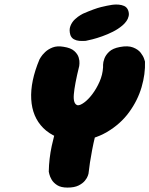

<svg xmlns="http://www.w3.org/2000/svg" viewBox="-20 -854 677 870"><path d="M319 -212Q226 -224 176 -274Q126 -324 121.5 -404.5Q117 -485 159 -585Q159 -585 165 -595Q171 -605 184.5 -618Q198 -631 218.5 -639Q239 -647 268 -642Q301 -637 316.5 -623Q332 -609 336.5 -593.5Q341 -578 340 -566.5Q339 -555 339 -555Q318 -470 314.5 -426Q311 -382 332 -377Q343 -376 361.5 -389.5Q380 -403 398.5 -427.5Q417 -452 431 -483.5Q445 -515 447 -549Q447 -549 447 -560.5Q447 -572 453 -588.5Q459 -605 475 -620Q491 -635 523 -641Q560 -648 583 -639Q606 -630 617.5 -615Q629 -600 633 -587.5Q637 -575 637 -575Q639 -519 621.5 -459Q604 -399 565 -345.5Q526 -292 465 -256Q404 -220 319 -212ZM286 -4Q256 -4 239 -15Q222 -26 214 -40Q206 -54 203.5 -65Q201 -76 201 -76Q202 -135 214.5 -193Q227 -251 244 -305L428 -300Q409 -235 397.5 -174.5Q386 -114 381 -67Q381 -67 378 -57.5Q375 -48 365 -35.5Q355 -23 336 -13.5Q317 -4 286 -4ZM369 -669Q369 -669 360 -668.5Q351 -668 338.5 -669Q326 -670 315 -676Q304 -682 299 -695Q292 -718 299 -736Q306 -754 319.5 -766.5Q333 -779 344.5 -785.5Q356 -792 356 -792Q409 -815 438 -822Q467 -829 487 -832Q487 -832 496 -833Q505 -834 518 -833Q531 -832 542.5 -827Q554 -822 560 -809Q566 -794 563 -781Q560 -768 553 -758.5Q546 -749 540 -743.5Q534 -738 534 -738Q515 -722 491 -710Q467 -698 443 -689.5Q419 -681 399.5 -676Q380 -671 369 -669Z"/></svg>

Font: Sour Gummy Black
Style: Italic
Weight: 900
Italic angle: -11.3°
Designer: Stefie Justprince
Foundry: Eifetstype
Version: Version 1.000